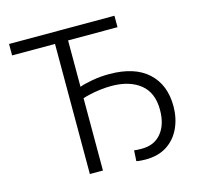

<svg xmlns="http://www.w3.org/2000/svg" viewBox="-102 -800 931 908"><g transform="rotate(-15 363.5 -345.5)"><path d="M501 2Q491 2 478.5 1Q466 0 457 -2L460 -54Q469 -53 476.5 -52.5Q484 -52 498 -52Q559 -52 593.5 -94Q628 -136 628 -208Q628 -292 575.5 -334Q523 -376 434 -376Q408 -376 379.5 -372.5Q351 -369 327.5 -363.5Q304 -358 293 -354V0H229V-637H19V-693H535V-637H293V-410Q314 -418 354.5 -425.5Q395 -433 439 -433Q563 -433 628.5 -373Q694 -313 694 -208Q694 -150 672 -102Q650 -54 607.5 -26Q565 2 501 2Z"/></g></svg>

Font: Ubuntu Sans Light
Style: Regular
Weight: 300
Designer: Dalton Maag Ltd
Foundry: Dalton Maag Ltd
Version: Version 1.006; ttfautohint (v1.8.4.7-5d5b)